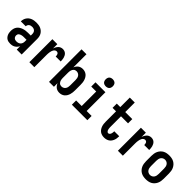

<svg xmlns="http://www.w3.org/2000/svg" viewBox="216 -1905 3067 3067"><g transform="rotate(45 1750.0 -371.0)"><path d="M189 8Q169 8 150 4.5Q131 1 114 -9Q97 -19 84.5 -34.5Q72 -50 64.5 -67.5Q57 -85 54 -104.5Q51 -124 51 -143Q51 -170 57.5 -196Q64 -222 79.5 -243Q95 -264 117.5 -278.5Q140 -293 165 -301.5Q190 -310 216.5 -313.5Q243 -317 269 -317H330V-351Q330 -368 325 -383.5Q320 -399 308.5 -410.5Q297 -422 281 -427Q265 -432 248 -432Q234 -432 219.5 -428.5Q205 -425 193 -416Q181 -407 174.5 -393Q168 -379 168 -365H57Q57 -388 63.5 -411Q70 -434 83 -454Q96 -474 115 -489Q134 -504 156 -512.5Q178 -521 201.5 -524.5Q225 -528 248 -528Q273 -528 298 -524.5Q323 -521 345.5 -511Q368 -501 387 -484.5Q406 -468 418.5 -446.5Q431 -425 436 -400.5Q441 -376 441 -351V0H330V-78Q325 -68 323.5 -65.5Q322 -63 319 -58.5Q316 -54 312.5 -49.5Q309 -45 305.5 -41Q302 -37 298 -33Q294 -29 290 -25.5Q286 -22 281.5 -19Q277 -16 272.5 -13Q268 -10 263 -7.5Q258 -5 253 -3Q248 -1 242.5 0.5Q237 2 232 3.5Q227 5 221.5 5.5Q216 6 210.5 6.5Q205 7 199.5 7.5Q194 8 189 8ZM234 -88Q253 -88 271.5 -93.5Q290 -99 303.5 -112Q317 -125 323.5 -143Q330 -161 330 -180V-221H269Q257 -221 245.5 -220Q234 -219 222.5 -216Q211 -213 200 -208.5Q189 -204 180 -196Q171 -188 166.5 -177Q162 -166 162 -154Q162 -140 167 -127Q172 -114 182.5 -104.5Q193 -95 206.5 -91.5Q220 -88 234 -88Z M615 0V-520H727V-422Q733 -443 743.5 -462Q754 -481 768.5 -496.5Q783 -512 803.5 -520Q824 -528 845 -528Q864 -528 882.5 -522Q901 -516 915 -503Q929 -490 938 -473Q947 -456 952 -437.5Q957 -419 958.5 -400Q960 -381 960 -362H848Q848 -374 846.5 -386Q845 -398 840 -408.5Q835 -419 824.5 -425.5Q814 -432 802 -432Q786 -432 772.5 -422.5Q759 -413 751 -399.5Q743 -386 738.5 -370.5Q734 -355 731.5 -339Q729 -323 728 -307.5Q727 -292 727 -276V0Z M1297 8Q1276 8 1256 2.5Q1236 -3 1219 -15.5Q1202 -28 1190 -45Q1178 -62 1170 -82V0H1059V-735H1170V-438Q1178 -458 1190 -475Q1202 -492 1219 -504.5Q1236 -517 1256 -522.5Q1276 -528 1297 -528Q1321 -528 1344.5 -520.5Q1368 -513 1386.5 -497.5Q1405 -482 1417.5 -460.5Q1430 -439 1437 -416Q1444 -393 1446.5 -368.5Q1449 -344 1449 -320V-200Q1449 -176 1446.5 -151.5Q1444 -127 1437 -104Q1430 -81 1417.5 -59.5Q1405 -38 1386.5 -22.5Q1368 -7 1344.5 0.5Q1321 8 1297 8ZM1251 -88Q1271 -88 1289.5 -97.5Q1308 -107 1319 -123.5Q1330 -140 1334 -160Q1338 -180 1338 -200V-320Q1338 -340 1334 -360Q1330 -380 1319 -396.5Q1308 -413 1289.5 -422.5Q1271 -432 1251 -432Q1238 -432 1225.5 -428Q1213 -424 1203 -415.5Q1193 -407 1186.5 -395.5Q1180 -384 1176.5 -371.5Q1173 -359 1171.5 -346Q1170 -333 1170 -320V-200Q1170 -187 1171.5 -174Q1173 -161 1176.5 -148.5Q1180 -136 1186.5 -124.5Q1193 -113 1203 -104.5Q1213 -96 1225.5 -92Q1238 -88 1251 -88Z M1575 0V-96H1701V-424H1589V-520H1813V-96H1925V0ZM1750 -590Q1734 -590 1718 -595Q1702 -600 1691 -611Q1680 -622 1675 -638Q1670 -654 1670 -670Q1670 -686 1675 -702Q1680 -718 1691 -729Q1702 -740 1718 -745Q1734 -750 1750 -750Q1766 -750 1782 -745Q1798 -740 1809 -729Q1820 -718 1825 -702Q1830 -686 1830 -670Q1830 -654 1825 -638Q1820 -622 1809 -611Q1798 -600 1782 -595Q1766 -590 1750 -590Z M2308 8Q2284 8 2260.5 2Q2237 -4 2217.5 -18Q2198 -32 2184.5 -52Q2171 -72 2163 -94.5Q2155 -117 2152 -141Q2149 -165 2149 -189V-424H2070V-520H2149V-735H2261V-520H2420V-424H2261V-189Q2261 -178 2261.5 -168Q2262 -158 2263.5 -148Q2265 -138 2267.5 -128Q2270 -118 2275 -109Q2280 -100 2288.5 -94Q2297 -88 2308 -88Q2321 -88 2331 -98Q2341 -108 2346 -121Q2351 -134 2352.5 -147.5Q2354 -161 2354 -175V-179H2466V-169Q2466 -147 2462 -124.5Q2458 -102 2449.5 -81.5Q2441 -61 2426.5 -43Q2412 -25 2393 -13.5Q2374 -2 2352 3Q2330 8 2308 8Z M2615 0V-520H2727V-422Q2733 -443 2743.5 -462Q2754 -481 2768.5 -496.5Q2783 -512 2803.5 -520Q2824 -528 2845 -528Q2864 -528 2882.5 -522Q2901 -516 2915 -503Q2929 -490 2938 -473Q2947 -456 2952 -437.5Q2957 -419 2958.5 -400Q2960 -381 2960 -362H2848Q2848 -374 2846.5 -386Q2845 -398 2840 -408.5Q2835 -419 2824.5 -425.5Q2814 -432 2802 -432Q2786 -432 2772.5 -422.5Q2759 -413 2751 -399.5Q2743 -386 2738.5 -370.5Q2734 -355 2731.5 -339Q2729 -323 2728 -307.5Q2727 -292 2727 -276V0Z M3250 8Q3223 8 3195.5 3Q3168 -2 3144 -15Q3120 -28 3101.5 -48.5Q3083 -69 3071.5 -93.5Q3060 -118 3055.5 -145.5Q3051 -173 3051 -200V-320Q3051 -347 3055.5 -374.5Q3060 -402 3071.5 -426.5Q3083 -451 3101.5 -471.5Q3120 -492 3144 -505Q3168 -518 3195.5 -523Q3223 -528 3250 -528Q3277 -528 3304.5 -523Q3332 -518 3356 -505Q3380 -492 3398.5 -471.5Q3417 -451 3428.5 -426.5Q3440 -402 3444.5 -374.5Q3449 -347 3449 -320V-200Q3449 -173 3444.5 -145.5Q3440 -118 3428.5 -93.5Q3417 -69 3398.5 -48.5Q3380 -28 3356 -15Q3332 -2 3304.5 3Q3277 8 3250 8ZM3250 -88Q3270 -88 3288.5 -97Q3307 -106 3318.5 -123Q3330 -140 3334 -160Q3338 -180 3338 -200V-320Q3338 -340 3334 -360Q3330 -380 3318.5 -397Q3307 -414 3288.5 -423Q3270 -432 3250 -432Q3230 -432 3211.5 -423Q3193 -414 3181.5 -397Q3170 -380 3166 -360Q3162 -340 3162 -320V-200Q3162 -180 3166 -160Q3170 -140 3181.5 -123Q3193 -106 3211.5 -97Q3230 -88 3250 -88Z"/></g></svg>

Font: Iosevka Curly
Style: Bold
Weight: 700
Monospace: yes
Designer: Belleve Invis
Foundry: Belleve Invis
Version: Version 22.1.2; ttfautohint (v1.8.4)